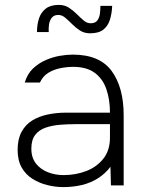

<svg xmlns="http://www.w3.org/2000/svg" viewBox="-20 -757 593 784"><path d="M238 7Q207 7 174 -1Q141 -9 113 -26.5Q85 -44 68.5 -73Q52 -102 52 -145Q52 -189 68 -218.5Q84 -248 111.5 -265Q139 -282 175 -289.5Q211 -297 249 -297H429Q429 -350 414.5 -392.5Q400 -435 367 -459.5Q334 -484 279 -484Q253 -484 226 -478.5Q199 -473 177 -459.5Q155 -446 143 -420H81Q92 -456 115 -477.5Q138 -499 166.5 -511.5Q195 -524 224 -529Q253 -534 277 -534Q387 -534 436 -467Q485 -400 485 -286V0H433L431 -76Q410 -48 380 -29Q350 -10 314 -1.5Q278 7 238 7ZM239 -42Q289 -42 332 -58.5Q375 -75 402 -109Q429 -143 429 -195V-250H287Q256 -250 225 -247.5Q194 -245 167 -236Q140 -227 124 -206.5Q108 -186 108 -150Q108 -113 127 -89Q146 -65 176 -53.5Q206 -42 239 -42ZM348 -621Q324 -621 306.5 -632.5Q289 -644 274.5 -658.5Q260 -673 246.5 -684.5Q233 -696 218 -696Q200 -696 191 -684Q182 -672 180 -656Q178 -640 179 -626H131Q131 -656 139 -681Q147 -706 166.5 -721.5Q186 -737 220 -737Q244 -737 261.5 -725.5Q279 -714 293.5 -699.5Q308 -685 321.5 -673.5Q335 -662 350 -662Q369 -662 377.5 -673.5Q386 -685 388 -701.5Q390 -718 390 -733H438Q437 -703 429 -677Q421 -651 402 -636Q383 -621 348 -621Z"/></svg>

Font: Onest ExtraLight
Style: Regular
Weight: 250
Designer: Dmitri Voloshin, Andrey Kudryavtsev
Foundry: Dmitri Voloshin, Andrey Kudryavtsev
Version: Version 1.000;gftools[0.9.33]